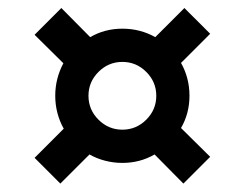

<svg xmlns="http://www.w3.org/2000/svg" viewBox="-20 -573 602 472"><path d="M128.3 -121.7 65 -185 136.7 -256.7Q126.7 -274.2 121.2 -295Q115.8 -315.8 115.8 -337.5Q115.8 -380 135.8 -417.5L65 -487.5L130.8 -553.3L201.7 -481.7Q237.5 -502.5 280.8 -502.5Q303.3 -502.5 323.8 -497.1Q344.2 -491.7 361.7 -481.7L433.3 -553.3L496.7 -490L425 -418.3Q435 -400.8 440.4 -380.4Q445.8 -360 445.8 -337.5Q445.8 -294.2 425 -258.3L496.7 -187.5L430.8 -121.7L360 -193.3Q324.2 -172.5 280.8 -172.5Q259.2 -172.5 238.3 -177.9Q217.5 -183.3 200 -193.3ZM280.8 -254.2Q315 -254.2 339.6 -278.8Q364.2 -303.3 364.2 -337.5Q364.2 -371.7 339.6 -396.2Q315 -420.8 280.8 -420.8Q246.7 -420.8 222.1 -396.2Q197.5 -371.7 197.5 -337.5Q197.5 -303.3 222.1 -278.8Q246.7 -254.2 280.8 -254.2Z"/></svg>

Font: Funnel Display Medium
Style: Regular
Weight: 500
Designer: NORD ID, Kristian Moeller
Foundry: Dicotype
Version: Version 1.000